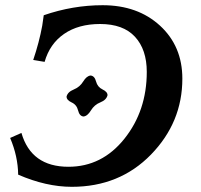

<svg xmlns="http://www.w3.org/2000/svg" viewBox="-20 -720 784 748"><path d="M259.8 7.8Q159.7 7.8 50.8 -39.6Q49.8 -111.3 19.5 -182.6L63.5 -202.1Q101.6 -70.3 246.6 -70.3Q377.4 -70.3 464.6 -179.4Q551.8 -288.6 551.8 -439.9Q551.8 -526.9 505.9 -576.7Q460 -626.5 370.1 -626.5Q285.6 -626.5 229.7 -587.9Q173.8 -549.3 153.8 -479L109.4 -486.3Q132.8 -555.7 144.5 -619.6L150.4 -660.6Q263.7 -699.7 379.9 -699.7Q516.6 -699.7 603.5 -619.9Q690.4 -540 690.4 -413.6Q690.4 -243.2 568.1 -117.7Q445.8 7.8 259.8 7.8ZM305.2 -266.1Q289.6 -267.6 284.2 -289.8Q278.8 -312 259 -321Q239.3 -330.1 239.3 -343.8Q243.7 -361.8 267.3 -371.3Q291 -380.9 304.2 -402.6Q317.4 -424.3 333 -425.8Q348.6 -424.3 354.2 -402.6Q359.9 -380.9 379.4 -371.6Q398.9 -362.3 398.9 -349.1Q394.5 -330.6 371.1 -321.3Q347.7 -312 334.2 -289.8Q320.8 -267.6 305.2 -266.1Z"/></svg>

Font: Kelvinch
Style: Bold Italic
Weight: 700
Italic angle: -10°
Designer: Paul James Miller
Foundry: High-Logic / Made with FontCreator
Version: Version 3.30 September 23, 2016